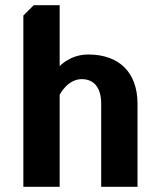

<svg xmlns="http://www.w3.org/2000/svg" viewBox="-20 -720 615 740"><path d="M110 -700 70 -660V0H210V-355C210 -355 240 -415 295 -415C340 -415 370 -385 370 -320V0H510V-320C510 -440 440 -510 320 -510C250 -510 210 -465 210 -465V-700Z"/></svg>

Font: Scada
Style: Bold
Weight: 700
Designer: Jovanny Lemonad
Foundry: Jovanny Lemonad
Version: Version 3.005